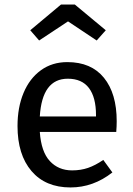

<svg xmlns="http://www.w3.org/2000/svg" viewBox="-20 -812 584 844"><path d="M491 -232H155Q161 -145 199 -104Q237 -63 297 -63Q335 -63 367 -74Q399 -85 434 -109L474 -54Q390 12 290 12Q180 12 118.5 -60Q57 -132 57 -258Q57 -340 83.5 -403.5Q110 -467 159.5 -503Q209 -539 276 -539Q381 -539 437 -470Q493 -401 493 -279Q493 -256 491 -232ZM402 -306Q402 -384 371 -425Q340 -466 278 -466Q165 -466 155 -300H402ZM113 -679 248 -792H309L445 -679L405 -634L279 -718L152 -634Z"/></svg>

Font: FiraGOUPP
Style: Medium
Weight: 400
Designer: bBox Type
Foundry: bBox Type GmbH
Version: Version 1.001